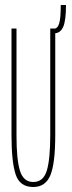

<svg xmlns="http://www.w3.org/2000/svg" viewBox="-20 -737 290 768"><path d="M113 11Q59 11 42.5 -39.5Q26 -90 26 -195V-623H46V-194Q46 -98 60 -53.5Q74 -9 113 -9Q153 -9 167 -54Q181 -99 181 -197V-623H201V-198Q201 -83 181.5 -36Q162 11 113 11ZM198 -604 199 -623Q210 -623 216.5 -642.5Q223 -662 223 -717H244Q244 -654 232.5 -629Q221 -604 198 -604Z"/></svg>

Font: Inconsolata UltraCondensed ExtraLight
Style: Regular
Weight: 200
Width: 1
Monospace: yes
Designer: Raph Levien, Cyreal, Brenton Simpson
Foundry: Raph Levien, Cyreal, Google
Version: Version 3.100; ttfautohint (v1.8.4.7-5d5b)